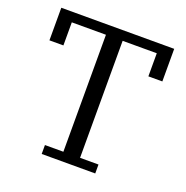

<svg xmlns="http://www.w3.org/2000/svg" viewBox="-125 -814 903 930"><g transform="rotate(20 326.0 -349.0)"><path d="M188 -46H283V-649H107V-530H35V-698H617V-530H545V-649H369V-46H464V0H188Z"/></g></svg>

Font: IBM Plex Serif
Style: Regular
Weight: 400
Designer: Mike Abbink, Paul van der Laan, Pieter van Rosmalen
Foundry: Bold Monday
Version: Version 3.001